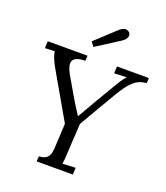

<svg xmlns="http://www.w3.org/2000/svg" viewBox="-164 -1040 997 1152"><g transform="rotate(20 334.5 -464.0)"><path d="M438 -855C481.9 -882.8 470.2 -909.2 463.4 -917C458 -922.9 436 -942.9 397.9 -907.7L271 -790L292 -761.7ZM668.9 -700.2H464.8L462.9 -655.8L542 -659.2C522 -638.2 501 -602.1 489.7 -583C441.9 -502 399.9 -432.1 348.1 -340.8H346.2C293 -420.9 262.2 -479 215.8 -558.1C180.2 -622.1 183.1 -667 274.9 -667L276.9 -700.2H22.9L21 -655.8L83 -658.2C85.9 -632.8 99.1 -598.1 130.9 -544.9L289.1 -270L283.2 -155.8C279.8 -87.9 284.2 -36.1 209 -33.2L207 0H438L439.9 -43.9L356.9 -40C359.9 -57.1 362.8 -83 363.8 -119.1C362.8 -120.1 372.1 -257.8 374 -299.8C417 -373 461.9 -452.1 513.2 -538.1C564 -623 601.1 -663.1 667 -667Z"/></g></svg>

Font: Lora Italic
Style: Regular
Weight: 400
Italic angle: -3°
Designer: Olga Karpushina, Alexei Vanyashin
Foundry: Cyreal
Version: Version 1.011;PS 001.011;hotconv 1.0.70;makeotf.lib2.5.58329